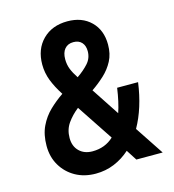

<svg xmlns="http://www.w3.org/2000/svg" viewBox="-120 -918 941 1036"><g transform="rotate(-15 350.0 -400.0)"><path d="M288 17Q224 17 175 -10.5Q126 -38 97.5 -86Q69 -134 69 -196Q69 -259 91 -305Q113 -351 148.5 -385Q184 -419 224 -446Q193 -494 176.5 -537Q160 -580 160 -626Q160 -712 212.5 -764.5Q265 -817 351 -817Q432 -817 481.5 -768.5Q531 -720 531 -639Q531 -587 510.5 -548Q490 -509 457 -478.5Q424 -448 386 -422L488 -267Q507 -323 518 -401H635Q616 -261 559 -160L665 0H518L480 -59Q440 -23 391.5 -3Q343 17 288 17ZM287 -622Q287 -592 297 -566.5Q307 -541 327 -511Q365 -537 390.5 -565.5Q416 -594 416 -633Q416 -664 399.5 -682Q383 -700 353 -700Q322 -700 304.5 -679.5Q287 -659 287 -622ZM200 -205Q200 -159 228 -131.5Q256 -104 302 -104Q372 -104 420 -149L286 -351Q249 -322 224.5 -287Q200 -252 200 -205Z"/></g></svg>

Font: Martian Mono Medium
Style: Regular
Weight: 500
Monospace: yes
Designer: Roman Shamin
Foundry: Evil Martians
Version: Version 1.000; ttfautohint (v1.8.4.7-5d5b)